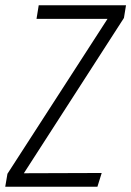

<svg xmlns="http://www.w3.org/2000/svg" viewBox="-31 -705 496 725"><path d="M-11.2 0 -2.9 -48.8 375 -633.8H106.9L115.2 -685.1H444.8L437 -637.2L59.1 -50.8L353 -51.8L336.9 0Z"/></svg>

Font: Fira Sans Compressed Light
Style: Italic
Weight: 300
Width: 3
Italic angle: -8°
Designer: Carrois Corporate & Edenspiekermann AG
Foundry: Carrois Corporate GbR & Edenspiekermann AG
Version: Version 4.203;PS 004.203;hotconv 1.0.88;makeotf.lib2.5.64775